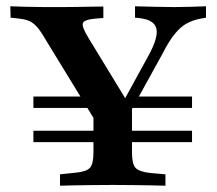

<svg xmlns="http://www.w3.org/2000/svg" viewBox="-20 -591 692 611"><path d="M86.3 -138.7V-175H591.1V-138.7ZM86.3 -247.6V-283.9H287.1L309.7 -247.6ZM387.1 -247.6 408.9 -283.9H591.1V-247.6ZM311.3 -160.5 114.5 -482.3Q102.4 -501.6 91.5 -511.7Q80.6 -521.8 67.7 -526.2Q54.8 -530.6 37.1 -532.3L13.7 -534.7L12.9 -571Q34.7 -570.2 64.1 -569.4Q93.5 -568.5 120.2 -568.5H128.2H135.5Q158.1 -568.5 181.9 -568.5Q205.6 -568.5 229 -569Q252.4 -569.4 273 -569.8Q293.5 -570.2 308.9 -570.2V-533.9L280.6 -531.5Q246.8 -528.2 243.5 -516.5Q240.3 -504.8 262.1 -469.4L390.3 -258.9L357.3 -240.3L452.4 -413.7Q483.9 -471 477.8 -499.2Q471.8 -527.4 425.8 -533.1L409.7 -534.7V-571Q442.7 -570.2 473.8 -569.4Q504.8 -568.5 533.9 -568.5Q562.1 -568.5 587.5 -569.4Q612.9 -570.2 635.5 -571V-534.7L621.8 -532.3Q596.8 -528.2 576.6 -517.7Q556.5 -507.3 537.5 -484.7Q518.5 -462.1 496.8 -419.4L354 -160.5ZM330.6 -2.4Q304 -2.4 274.6 -2Q245.2 -1.6 218.1 -1.2Q191.1 -0.8 171 0V-36.3L217.7 -41.1Q254.8 -44.4 266.1 -56.9Q277.4 -69.4 277.4 -105.6V-250.8L346 -197.6L400 -280.6V-105.6Q400 -69.4 411.3 -56.9Q422.6 -44.4 459.7 -40.3L506.5 -36.3V0Q486.3 -0.8 459.3 -1.2Q432.3 -1.6 402.8 -2Q373.4 -2.4 346.8 -2.4H338.7Z"/></svg>

Font: Playfair 9pt
Style: Bold
Weight: 700
Designer: Claus Eggers Sørensen
Foundry: Claus Eggers Sørensen
Version: Version 2.203